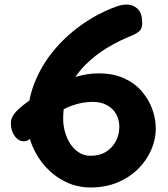

<svg xmlns="http://www.w3.org/2000/svg" viewBox="-20 -818 744 848"><path d="M488 -787Q496 -790 510 -794Q524 -798 540 -798Q567 -798 587.5 -779.5Q608 -761 608 -715Q608 -690 594 -679Q580 -668 565 -662Q511 -641 457 -609Q403 -577 358 -532.5Q313 -488 286 -428.5Q259 -369 259 -292Q259 -266 266.5 -237.5Q274 -209 289 -185Q304 -161 327 -145.5Q350 -130 380 -130Q420 -130 448 -147.5Q476 -165 491.5 -194Q507 -223 507 -258Q507 -288 493.5 -313Q480 -338 453.5 -353Q427 -368 390 -368Q345 -368 300.5 -352.5Q256 -337 216.5 -308.5Q177 -280 143 -238Q138 -231 129 -220.5Q120 -210 109 -202Q98 -194 85 -194Q62 -194 45 -217Q28 -240 28 -275Q28 -294 40 -311Q52 -328 68.5 -342Q85 -356 99 -366Q139 -396 191.5 -425.5Q244 -455 302 -474.5Q360 -494 415 -494Q480 -494 527.5 -472.5Q575 -451 606 -415Q637 -379 652.5 -336Q668 -293 668 -251Q668 -201 647 -154Q626 -107 588 -70Q550 -33 497.5 -11.5Q445 10 380 10Q321 10 270.5 -14.5Q220 -39 182 -80.5Q144 -122 122.5 -174.5Q101 -227 101 -283Q101 -369 130.5 -446.5Q160 -524 212.5 -589Q265 -654 335.5 -705Q406 -756 488 -787Z"/></svg>

Font: Playpen Sans Arabic
Style: Bold
Weight: 700
Version: Version 2.000